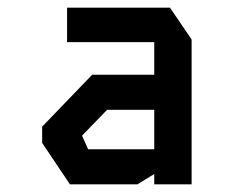

<svg xmlns="http://www.w3.org/2000/svg" viewBox="-20 -794 640 501"><path d="M155 -774V-684H382.5V-599H220.5L90 -463.5V-421L162.5 -313H338.5L382.5 -340V-313H480V-691L423.5 -774ZM194.5 -439V-440.5L259.5 -507.5H382.5V-404.5H210Z"/></svg>

Font: Kode
Style: Regular
Weight: 400
Monospace: yes
Designer: Isa Ozler
Foundry: Kadena LLC
Version: Version 1.000;gftools[0.9.28]